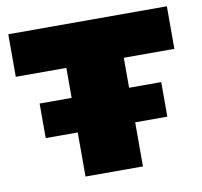

<svg xmlns="http://www.w3.org/2000/svg" viewBox="-70 -669 782 744"><g transform="rotate(-10 321.0 -297.5)"><path d="M208 0V-427.5H9V-595H633V-427.5H434V0ZM82 -173.5V-309.5H560.5V-173.5Z"/></g></svg>

Font: Encode Sans SC SemiExpanded Black
Style: Regular
Weight: 900
Width: 6
Designer: Multiple Designers
Foundry: Impallari Type
Version: Version 3.002